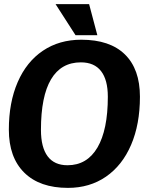

<svg xmlns="http://www.w3.org/2000/svg" viewBox="-20 -903 740 933"><path d="M23 -273Q23 -405 66 -504Q109 -603 188.5 -656.5Q268 -710 375 -710Q514 -710 587 -638.5Q660 -567 660 -433Q660 -299 617 -199Q574 -99 495 -44.5Q416 10 310 10Q173 10 98 -64Q23 -138 23 -273ZM504 -433Q504 -515 471 -557.5Q438 -600 373 -600Q277 -600 228 -517.5Q179 -435 179 -272Q179 -187 211.5 -143.5Q244 -100 308 -100Q403 -100 453.5 -186Q504 -272 504 -433ZM250 -883H413L453 -732H347Z"/></svg>

Font: Krub
Style: Bold Italic
Weight: 700
Italic angle: -8°
Designer: Ekaluck Peanpanawate
Foundry: Cadson Demak Co.,Ltd.
Version: Version 1.000; ttfautohint (v1.6)